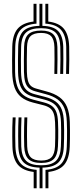

<svg xmlns="http://www.w3.org/2000/svg" viewBox="-20 -920 441 1032"><path d="M192.8 92V-19Q133.8 -20.5 107.2 -46.9Q80.8 -73.2 78.5 -132.2Q77.8 -162 77.6 -187.5Q77.5 -213 78 -237.8Q78.5 -262.5 79.8 -289H95.5Q94.2 -261.5 93.8 -236.9Q93.2 -212.2 93.5 -187Q93.8 -161.8 94.2 -132.8Q96.2 -78.8 121.1 -55.1Q146 -31.5 201.8 -31.5Q256 -31.5 280.6 -55.1Q305.2 -78.8 307.2 -133.2Q308.2 -153.2 308.5 -175.5Q308.8 -197.8 308.6 -220.2Q308.5 -242.8 307.8 -263.5Q306.5 -300.2 297.2 -324.2Q288 -348.2 268.9 -362.5Q249.8 -376.8 218 -384.8L163.8 -398.8Q133.2 -406.5 114.5 -422.2Q95.8 -438 86.9 -464.8Q78 -491.5 77 -532.8Q76.2 -564.8 76.6 -599.1Q77 -633.5 77.8 -668.8Q79.2 -727.2 105.9 -753.4Q132.5 -779.5 192 -781V-899.5H207.8V-781Q266 -779.8 292.1 -753.5Q318.2 -727.2 320 -668.2Q320.8 -638.2 320.6 -600.8Q320.5 -563.2 319.5 -522.5H303.5Q304.8 -563.5 304.9 -600.6Q305 -637.8 304.2 -667.8Q302.5 -721.8 278.5 -745.1Q254.5 -768.5 201 -768.5Q145 -768.5 120 -745.2Q95 -722 93.5 -668.2Q92.8 -632.8 92.5 -598.8Q92.2 -564.8 93 -533Q94 -496 101.4 -471.9Q108.8 -447.8 124.9 -434Q141 -420.2 167.2 -413.5L221.2 -399.5Q257.2 -390.5 279.2 -374.2Q301.2 -358 311.8 -331.4Q322.2 -304.8 323.5 -264Q324.5 -244 324.6 -221.9Q324.8 -199.8 324.4 -177Q324 -154.2 323 -132.2Q320.8 -73.2 294.1 -46.8Q267.5 -20.2 208.5 -19V92ZM161 92V4.2Q102.5 -3 75.8 -35Q49 -67 46.8 -131.2Q46 -159.2 45.9 -185.2Q45.8 -211.2 46.2 -236.6Q46.8 -262 48.2 -289H64Q62.8 -262.8 62.1 -238Q61.5 -213.2 61.8 -187.5Q62 -161.8 62.8 -131.8Q65 -70 91.5 -40.8Q118 -11.5 177 -7V92ZM224.5 92V-7Q283 -11.2 309.8 -40.5Q336.5 -69.8 339 -131.8Q340 -152 340.2 -174.8Q340.5 -197.5 340.4 -220.6Q340.2 -243.8 339.2 -264.8Q337.8 -309.2 325.9 -338.5Q314 -367.8 289.4 -385.9Q264.8 -404 224.8 -414.2L171 -428.8Q148.8 -434.5 135.2 -446.4Q121.8 -458.2 115.6 -479.2Q109.5 -500.2 108.8 -533.5Q108 -565 108.4 -598.8Q108.8 -632.5 109.5 -667.8Q110.8 -715 132 -735.4Q153.2 -755.8 201 -755.8Q246.5 -755.8 266.8 -735.1Q287 -714.5 288.5 -667Q289.2 -637.8 289 -600.9Q288.8 -564 287.8 -522.5H272.2Q273 -564.2 273.1 -600.9Q273.2 -637.5 272.5 -666.5Q271.5 -707.5 254.9 -725.2Q238.2 -743 201 -743Q161.5 -743 143.9 -725.5Q126.2 -708 125.2 -667.2Q124.5 -632.2 124.1 -598.8Q123.8 -565.2 124.5 -534Q125.2 -504.8 130.1 -486.6Q135 -468.5 145.8 -458.6Q156.5 -448.8 174.8 -443.8L228.2 -429Q272.5 -417.5 299.8 -397.5Q327 -377.5 340.2 -345.4Q353.5 -313.2 355.2 -265.2Q356 -244.2 356.1 -221Q356.2 -197.8 356 -174.8Q355.8 -151.8 354.8 -131.2Q352.2 -66.8 325.4 -34.8Q298.5 -2.8 240.2 4.2V92ZM201.8 -44.2Q154.2 -44.2 133 -64.9Q111.8 -85.5 110.2 -133.2Q109.5 -162 109.2 -186.9Q109 -211.8 109.6 -236.4Q110.2 -261 111.2 -289H126.8Q125.8 -261 125.4 -236.4Q125 -211.8 125.1 -187.1Q125.2 -162.5 126 -133.8Q127.5 -92.8 145 -74.9Q162.5 -57 201.8 -57Q239.8 -57 256.9 -74.9Q274 -92.8 275.8 -134.5Q276.5 -156 276.9 -178.2Q277.2 -200.5 277.1 -221.9Q277 -243.2 276 -262.2Q275 -291.5 268.6 -309.9Q262.2 -328.2 248.5 -338.8Q234.8 -349.2 211.2 -355L156.2 -369Q117.8 -379 93.6 -398.5Q69.5 -418 58.1 -450.5Q46.8 -483 45.5 -531.8Q44.8 -564.2 45 -599Q45.2 -633.8 46 -669.8Q47.8 -733.5 74.6 -765.2Q101.5 -797 160.2 -804.2V-899.5H176.2V-793Q117 -788.5 90.4 -759.4Q63.8 -730.2 62 -669.2Q61.2 -633.5 60.9 -598.9Q60.5 -564.2 61.2 -532.2Q62.2 -487.2 72.4 -457.6Q82.5 -428 104 -410.4Q125.5 -392.8 160 -384L214.8 -369.8Q242.2 -363 258.8 -350.5Q275.2 -338 283 -317Q290.8 -296 291.8 -262.8Q292.8 -243.5 293 -221.9Q293.2 -200.2 292.9 -177.9Q292.5 -155.5 291.5 -133.8Q289.5 -86 268.8 -65.1Q248 -44.2 201.8 -44.2ZM335.2 -522.5Q336.2 -562.5 336.5 -600.2Q336.8 -638 336 -668.5Q334 -730.5 307.8 -759.8Q281.5 -789 223.8 -793V-899.5H239.5V-804.2Q297.2 -797 323.5 -765.2Q349.8 -733.5 351.8 -669.2Q352.5 -637.8 352.4 -599.9Q352.2 -562 351 -522.5Z"/></svg>

Font: Big Shoulders Inline Text Thin
Style: Regular
Weight: 400
Version: Version 2.002